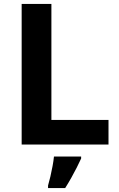

<svg xmlns="http://www.w3.org/2000/svg" viewBox="-20 -734 605 975"><path d="M90 0V-714H241V-125H531V0ZM392 71Q382 93 369.5 117.5Q357 142 342.5 168Q328 194 311 221H224V208Q230 188 236 162Q242 136 247 109Q252 82 254 61H392Z"/></svg>

Font: Noto Sans Gunjala Gondi
Style: Regular
Weight: 400
Designer: Ek Type
Foundry: Ek Type
Version: Version 1.004